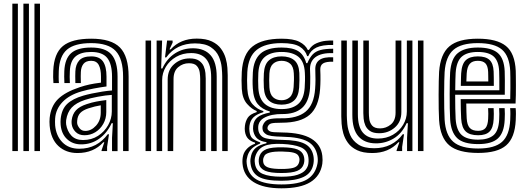

<svg xmlns="http://www.w3.org/2000/svg" viewBox="-20 -820 2850 1042"><path d="M167 0V-800H197V0ZM47 0V-800H77V0ZM107 0V-800H137V0Z M648 0V-404Q648 -500.5 608 -543.2Q568 -586 475 -586Q384.8 -586 343.5 -550.6Q302.2 -515.2 299 -434.8Q298.5 -419.5 298.4 -402.8Q298.2 -386 299.8 -369.2H270Q268.5 -387 268.4 -401.4Q268.2 -415.8 269 -436Q272.8 -530.2 321.4 -570.1Q370 -610 475 -610Q584 -610 631 -562.2Q678 -514.5 678 -404V0ZM588 0.2V-72L592.5 -151.5H585.8Q561.5 -98 518.1 -67.1Q474.8 -36.2 419.2 -36.5Q374 -36.8 343.8 -65.1Q313.5 -93.5 309.2 -142.2Q307.8 -159 309.2 -174.5Q314.5 -227.5 344.6 -256Q374.8 -284.5 432 -301Q450.5 -306.5 478.2 -312.4Q506 -318.2 535.4 -322.9Q564.8 -327.5 588 -329V-404Q588 -472.8 562 -505.4Q536 -538 475 -538Q417.8 -538 389.5 -513.2Q361.2 -488.5 359 -433.5Q358.5 -419 358.2 -403Q358 -387 359.2 -369.2H329.5Q328.2 -388.5 328.4 -404.4Q328.5 -420.2 329 -434Q331.8 -501.2 366.1 -531.6Q400.5 -562 475 -562Q552 -562 585 -524.2Q618 -486.5 618 -404V0.2ZM400.2 10.5Q337.8 10.5 296.9 -27.5Q256 -65.5 249.5 -137Q247.5 -160 249.5 -180Q256 -243.5 294.5 -281.9Q333 -320.2 412.8 -346.8Q440.5 -356 465.4 -361.4Q490.2 -366.8 528 -371.5V-404.2Q528 -444.8 515.9 -467.4Q503.8 -490 475 -490Q446.2 -490 433.1 -473.4Q420 -456.8 418.8 -429.5Q418.5 -424.2 418.2 -406Q418 -387.8 418.8 -369.2H389Q388 -391.5 388.4 -406.9Q388.8 -422.2 389 -432.8Q390.5 -470.2 410.1 -492.1Q429.8 -514 475 -514Q519.8 -514 538.9 -486.4Q558 -458.8 558 -404.2V-350.8Q524.8 -346.5 488.9 -339.6Q453 -332.8 422.5 -324Q356.2 -305 319.5 -266.5Q282.8 -228 279.2 -177.2Q278.8 -169.8 278.6 -158.8Q278.5 -147.8 279.2 -139.8Q284.2 -83.2 318.5 -48Q352.8 -12.8 410 -12.8Q459.5 -12.8 498.4 -33.2Q537.2 -53.8 564.8 -91.5H571.5L561.2 -22.5V0H531.5L531 -4L546.2 -48H540.8Q488 10.5 400.2 10.5ZM430.5 -60Q476.8 -60 511.9 -82.6Q547 -105.2 566.9 -140.8Q586.8 -176.2 586.8 -214.8V-305Q553.5 -303 511 -295Q468.5 -287 441.5 -278Q392.8 -261.8 369.1 -236.2Q345.5 -210.8 339 -168.2Q338.2 -163.5 338.4 -155.9Q338.5 -148.2 339 -144.8Q344.8 -108.5 367.2 -84.2Q389.8 -60 430.5 -60ZM438.2 -86Q407.8 -86 389.8 -104.5Q371.8 -123 369 -147.2Q367.8 -158.8 369 -168Q373.2 -200.5 392.1 -221.2Q411 -242 450.8 -255Q478 -264 502.1 -268.6Q526.2 -273.2 556.8 -277V-212Q556.8 -176.5 540.6 -147.9Q524.5 -119.2 497.6 -102.6Q470.8 -86 438.2 -86ZM442.8 -109.5Q475.2 -109.5 501 -137.9Q526.8 -166.2 526.8 -209.2V-248.5Q511.2 -246 494.5 -241.9Q477.8 -237.8 460 -232Q429.8 -222 415.5 -206.8Q401.2 -191.5 399 -166.2Q398.2 -159.2 398.5 -155.8Q398.8 -152.2 399 -149.5Q400.8 -137.5 412 -123.5Q423.2 -109.5 442.8 -109.5Z M1186 0V-405.8Q1186 -424.2 1183.2 -453.9Q1180.5 -483.5 1167.5 -513.5Q1154.5 -543.5 1124 -564Q1093.5 -584.5 1038 -584.5Q937.8 -584.5 882.2 -508.5H875.5L886.8 -600H916.5L917 -589L899.8 -552H906.2Q959 -610.5 1047.8 -610.5Q1098.2 -610.5 1130 -595.1Q1161.8 -579.8 1179.5 -555.4Q1197.2 -531 1204.9 -503.6Q1212.5 -476.2 1214.1 -451.8Q1215.8 -427.2 1215.8 -411.8V0ZM770 0V-600H800V0ZM830 0V-600H859.8L854.5 -448.5H861.2Q885.8 -502.2 929.8 -530.4Q973.8 -558.5 1028.8 -558Q1090.2 -557.5 1123.1 -520Q1156 -482.5 1156 -403.8V0H1126V-399.8Q1126 -467.8 1098.6 -499.9Q1071.2 -532 1017.5 -532Q971.5 -532 935.9 -511.4Q900.2 -490.8 880.1 -457.4Q860 -424 860 -385.2V0ZM890 0V-388Q890 -441.5 925.5 -472.2Q961 -503 1009.8 -503Q1042.2 -503 1060.1 -490.6Q1078 -478.2 1085.6 -460.1Q1093.2 -442 1094.9 -423.8Q1096.5 -405.5 1096.5 -393.8V0H1066.5V-392Q1066.5 -406.5 1064 -426.5Q1061.5 -446.5 1048.8 -461.6Q1036 -476.8 1005.2 -476.8Q972.8 -476.8 947.4 -455.6Q922 -434.5 921.8 -391.2L920 0Z M1507.5 202Q1409.8 202 1355.9 167.9Q1302 133.8 1296.2 69Q1294.2 45.8 1299.2 25Q1304.2 3.8 1321.5 -13.9Q1338.8 -31.5 1364.2 -40V-46Q1340.8 -52.8 1326.9 -67Q1313 -81.2 1309.2 -107Q1307.2 -121 1309.2 -136.8Q1312.2 -161.8 1324.4 -180.9Q1336.5 -200 1373 -211.5V-217.5Q1347.2 -227 1321.4 -255.6Q1295.5 -284.2 1292.2 -337Q1289.5 -383.8 1292.2 -430Q1298 -526.5 1350.9 -568.2Q1403.8 -610 1508.2 -610Q1571.8 -610 1604.6 -593.2Q1637.5 -576.5 1650.5 -549H1656.5Q1671.5 -574 1697.1 -585Q1722.8 -596 1748.2 -598.5Q1773.8 -601 1788.2 -600V-576Q1729 -577.2 1697.5 -562.1Q1666 -547 1653 -515.5H1647Q1637 -548.2 1606 -567.1Q1575 -586 1508.2 -586Q1419.5 -586 1373.4 -549.5Q1327.2 -513 1322.2 -429Q1319.5 -383 1322.2 -338Q1325.8 -282.2 1350.5 -254.6Q1375.2 -227 1409.2 -217.2V-211.2Q1373 -200.5 1355.2 -183Q1337.5 -165.5 1333.8 -136.5Q1332.8 -127.8 1332.9 -121.5Q1333 -115.2 1334 -106.8Q1336.8 -82.2 1348.5 -70.5Q1360.2 -58.8 1392.2 -47.2V-41.2Q1360.2 -27.8 1345.1 -12Q1330 3.8 1323.5 25Q1320.5 34.8 1318.9 44.6Q1317.2 54.5 1319 68.5Q1326 127 1371.9 154Q1417.8 181 1507.5 181Q1601.8 181 1646.8 153.5Q1691.8 126 1702.8 68.5Q1706.8 48.2 1702.5 25Q1692.8 -28.5 1648.9 -52.4Q1605 -76.2 1513.5 -78Q1474.8 -78.8 1454.1 -82Q1433.5 -85.2 1424 -91.4Q1414.5 -97.5 1409 -106Q1405.5 -111.8 1404.6 -122Q1403.8 -132.2 1405.8 -138Q1415.2 -164 1436.8 -171.4Q1458.2 -178.8 1508.2 -178Q1593.5 -176.8 1638.8 -214.2Q1684 -251.8 1690.2 -338Q1692 -361.8 1692.2 -387.6Q1692.5 -413.5 1691.2 -439.8Q1687.5 -514.8 1788.2 -509V-485Q1750.5 -486.2 1733.8 -476.1Q1717 -466 1718.2 -440Q1719.5 -413.5 1719.2 -387.2Q1719 -361 1717.2 -337Q1710.2 -240 1660.6 -197Q1611 -154 1508.2 -154Q1465.2 -154 1451.8 -150Q1438.2 -146 1432.5 -131.5Q1431.8 -129.8 1431.6 -124.8Q1431.5 -119.8 1434 -116.2Q1439 -110 1445.4 -106.9Q1451.8 -103.8 1467 -102.6Q1482.2 -101.5 1513.5 -101Q1616.5 -99.5 1669.4 -67.5Q1722.2 -35.5 1729.2 25.2Q1732 50.2 1729.2 69Q1719 134.8 1664.6 168.4Q1610.2 202 1507.5 202ZM1507.5 161Q1420.2 161 1383 138.8Q1345.8 116.5 1339.8 68.2Q1338 54.2 1339.2 44Q1340.5 33.8 1342.8 24.5Q1349.2 -1.5 1368.2 -17.4Q1387.2 -33.2 1426.2 -42.5V-48.5Q1395.2 -52.8 1378.4 -66.2Q1361.5 -79.8 1355 -106.8Q1352 -119.8 1354 -137Q1357.2 -167.2 1378.5 -184Q1399.8 -200.8 1444.2 -209.2V-215.2Q1402.5 -226.8 1379 -255Q1355.5 -283.2 1352 -341Q1350.5 -364.8 1350.8 -384.2Q1351 -403.8 1352.2 -426.5Q1356.5 -495 1393.1 -528.5Q1429.8 -562 1508.2 -562Q1567 -562 1598.4 -542.5Q1629.8 -523 1642 -477.2H1648Q1660.5 -507.2 1676.8 -524.4Q1693 -541.5 1719.4 -548.5Q1745.8 -555.5 1788.2 -555.5V-531.5Q1723.8 -534.2 1691.4 -509.4Q1659 -484.5 1662.8 -435.2Q1663.8 -423.5 1663.8 -404.9Q1663.8 -386.2 1663.5 -368.5Q1663.2 -350.8 1662.5 -341.5Q1657.2 -267.8 1618.8 -233.8Q1580.2 -199.8 1508.2 -201Q1485 -201.5 1458 -196.4Q1431 -191.2 1410 -178.6Q1389 -166 1383 -143.5Q1381 -135.8 1381.2 -125Q1381.5 -114.2 1383.2 -107.8Q1392.2 -76.8 1423.5 -69.2Q1454.8 -61.8 1513.5 -60.8Q1594.5 -59.8 1633.2 -40Q1672 -20.2 1680.8 25.2Q1685 46.8 1681 69.2Q1672.2 118.8 1628.1 139.9Q1584 161 1507.5 161ZM1508.2 -228Q1565.8 -228 1597.4 -254.9Q1629 -281.8 1633.5 -343.5Q1634.8 -361 1635.2 -382.1Q1635.8 -403.2 1634.5 -425.2Q1631.5 -485.8 1599.4 -511.9Q1567.2 -538 1508.2 -538Q1449.8 -538 1417.8 -511.6Q1385.8 -485.2 1382 -424.5Q1380.8 -404.2 1380.9 -382.6Q1381 -361 1382 -342.5Q1385.5 -283.2 1417.9 -255.6Q1450.2 -228 1508.2 -228ZM1508.2 -252Q1465.2 -252 1440.1 -273.4Q1415 -294.8 1412 -344.2Q1410.8 -366.2 1410.9 -384.9Q1411 -403.5 1412 -422.2Q1415 -471.5 1440 -492.8Q1465 -514 1508.2 -514Q1552 -514 1577 -493.1Q1602 -472.2 1604.5 -424Q1606.2 -386 1603.5 -344.8Q1600 -295.2 1575 -273.6Q1550 -252 1508.2 -252ZM1508.2 -276Q1534.2 -276 1552.5 -292.1Q1570.8 -308.2 1573.5 -347.5Q1574.8 -366.8 1575.2 -383.4Q1575.8 -400 1574.5 -422.5Q1572.8 -458.8 1554.6 -474.4Q1536.5 -490 1508.2 -490Q1480.2 -490 1462.2 -474Q1444.2 -458 1442 -421Q1441 -401.5 1440.9 -384.1Q1440.8 -366.8 1442 -346Q1444.2 -308.5 1462.2 -292.2Q1480.2 -276 1508.2 -276ZM1507.5 139Q1563.2 139 1594 128.8Q1624.8 118.5 1637.9 102.4Q1651 86.2 1653.5 68.8Q1656.8 45.8 1651.8 24.5Q1644.2 -7.8 1610.1 -21.6Q1576 -35.5 1513.5 -38.8Q1446 -42.2 1412.9 -27.1Q1379.8 -12 1366.8 25.2Q1363.8 34 1362.5 43.9Q1361.2 53.8 1363.8 69.5Q1370.2 108 1405.5 123.5Q1440.8 139 1507.5 139ZM1507.5 119Q1446.5 119 1418.8 106.8Q1391 94.5 1385.8 69Q1383.2 56 1384.4 45.4Q1385.5 34.8 1389 25Q1398.2 0.5 1425.9 -10.5Q1453.5 -21.5 1515 -20.5Q1568 -19.5 1594.1 -9Q1620.2 1.5 1628 25Q1635.2 47 1628.8 69.2Q1621 95.8 1593 107.4Q1565 119 1507.5 119ZM1507.5 97Q1548.5 97 1570.5 91.2Q1592.5 85.5 1600.2 69Q1605 59.2 1605.4 47.8Q1605.8 36.2 1599.2 25Q1592.8 13.8 1572.9 8.5Q1553 3.2 1513.5 2.5Q1467.2 1.5 1444.6 7.8Q1422 14 1415.8 24.2Q1408.5 36.2 1407.9 48Q1407.2 59.8 1411.2 69Q1418 84 1440.4 90.5Q1462.8 97 1507.5 97Z M2000.2 10.5Q1949.8 10.5 1918 -4.9Q1886.2 -20.2 1868.5 -44.6Q1850.8 -69 1843.1 -96.4Q1835.5 -123.8 1833.9 -148.4Q1832.2 -173 1832.2 -188.2V-600H1862.2V-194.2Q1862.2 -175.8 1865 -146.1Q1867.8 -116.5 1880.8 -86.5Q1893.8 -56.5 1924.2 -36Q1954.8 -15.5 2010.2 -15.5Q2061 -15.5 2100 -35.1Q2139 -54.8 2165.8 -91.5H2172.8L2162.5 -22.5V0H2132.5L2132.2 -4L2147.5 -48H2142Q2089 10.5 2000.2 10.5ZM2248.2 0V-600H2278.2V0ZM2038.2 -97Q2005.8 -97 1988 -109.2Q1970.2 -121.5 1962.6 -139.6Q1955 -157.8 1953.4 -176Q1951.8 -194.2 1951.8 -206.2V-600H1981.8V-208Q1981.8 -193.5 1984.2 -173.5Q1986.8 -153.5 1999.6 -138.4Q2012.5 -123.2 2043 -123.2Q2075.2 -123.2 2101 -144.4Q2126.8 -165.5 2126.8 -208.8V-600H2158.2V-212Q2158.2 -158.5 2122.6 -127.8Q2087 -97 2038.2 -97ZM2019.2 -42Q1958.2 -42.5 1925.2 -79.9Q1892.2 -117.2 1892.2 -196.2V-600H1922.2V-200.2Q1922.2 -132 1949.6 -100Q1977 -68 2030.8 -68Q2077 -68 2112.4 -88.6Q2147.8 -109.2 2167.9 -142.8Q2188 -176.2 2188 -214.8V-600H2218.2V0H2189.2V-72L2193.8 -151.5H2186.8Q2161.2 -95 2116.2 -68.2Q2071.2 -41.5 2019.2 -42Z M2575 10Q2467 10 2418.1 -31.5Q2369.2 -73 2363 -168Q2361.5 -191.2 2360.9 -228.4Q2360.2 -265.5 2360.4 -305.8Q2360.5 -346 2361.2 -379.8Q2362 -413.5 2363 -430Q2369.8 -526.5 2418.5 -568.2Q2467.2 -610 2573 -610Q2677 -610 2725.8 -570.4Q2774.5 -530.8 2779 -436Q2779.2 -428.2 2779.5 -407.1Q2779.8 -386 2779.9 -358.8Q2780 -331.5 2779.6 -304.5Q2779.2 -277.5 2778 -258H2510.5Q2511 -231.2 2511.4 -211.2Q2511.8 -191.2 2512.8 -177.5Q2515 -141.2 2529.5 -125.6Q2544 -110 2575 -110Q2602.2 -110 2614.9 -125.1Q2627.5 -140.2 2629.2 -175Q2629.8 -187.5 2630 -202.4Q2630.2 -217.2 2629 -233H2659Q2660.2 -218.5 2660 -202.4Q2659.8 -186.2 2659.2 -173.8Q2657 -126.8 2637.2 -106.4Q2617.5 -86 2575 -86Q2529 -86 2507.4 -106.8Q2485.8 -127.5 2482.8 -175.8Q2481.5 -195.5 2481 -223.2Q2480.5 -251 2480.2 -282H2749Q2750 -311.5 2750 -343.2Q2750 -375 2749.8 -400.1Q2749.5 -425.2 2749 -434.5Q2745 -515.8 2704.2 -550.9Q2663.5 -586 2573 -586Q2482.8 -586 2440.8 -549.4Q2398.8 -512.8 2393 -428.8Q2392 -413.5 2391.2 -380.9Q2390.5 -348.2 2390.4 -308.6Q2390.2 -269 2390.9 -231.6Q2391.5 -194.2 2393 -169.8Q2398.2 -87.2 2440 -50.6Q2481.8 -14 2575 -14Q2664.2 -14 2704.6 -50.1Q2745 -86.2 2749 -169Q2749.8 -184.5 2749.9 -201.5Q2750 -218.5 2748.5 -233H2778.5Q2780 -218.8 2779.9 -201.9Q2779.8 -185 2779 -168Q2774.5 -72.5 2727.1 -31.2Q2679.8 10 2575 10ZM2575 -38Q2494.5 -38 2460.9 -70.6Q2427.2 -103.2 2423 -171.8Q2421.5 -196.5 2420.9 -233.8Q2420.2 -271 2420.4 -310.1Q2420.5 -349.2 2421.1 -380.8Q2421.8 -412.2 2422.8 -425.8Q2428 -502.5 2465 -532.2Q2502 -562 2573 -562Q2647 -562 2681.4 -532.6Q2715.8 -503.2 2719 -433.8Q2719.5 -421.5 2719.9 -382.9Q2720.2 -344.2 2719.5 -306H2450.2Q2450.2 -265.2 2450.9 -230.8Q2451.5 -196.2 2452.8 -174.8Q2456.8 -114.2 2484.9 -88.1Q2513 -62 2575 -62Q2628.5 -62 2657.2 -85.2Q2686 -108.5 2689 -170.5Q2689.8 -185.8 2689.9 -201Q2690 -216.2 2688.8 -233H2718.8Q2720 -217.5 2719.9 -202.1Q2719.8 -186.8 2719 -169.8Q2715.8 -99.5 2682.2 -68.8Q2648.8 -38 2575 -38ZM2450.5 -330H2690Q2690.2 -362.8 2689.9 -391.8Q2689.5 -420.8 2689 -433Q2686.5 -489 2659.2 -513.5Q2632 -538 2573 -538Q2515 -538 2486 -512.5Q2457 -487 2452.8 -423.8Q2452 -413 2451.4 -386.8Q2450.8 -360.5 2450.5 -330ZM2480.8 -354Q2481 -363.2 2481.4 -378Q2481.8 -392.8 2482.1 -405.8Q2482.5 -418.8 2482.8 -422.2Q2486.2 -473 2508.1 -493.5Q2530 -514 2573 -514Q2616.2 -514 2636.6 -494.9Q2657 -475.8 2659 -432.5Q2659.5 -421 2659.8 -399.1Q2660 -377.2 2660 -354ZM2511 -378H2630Q2629.8 -393.8 2629.6 -409.6Q2629.5 -425.5 2629.2 -429.5Q2627.8 -462 2614.5 -476Q2601.2 -490 2573 -490Q2543.5 -490 2529.4 -473.6Q2515.2 -457.2 2512.8 -421Q2511.8 -405.8 2511 -378Z"/></svg>

Font: Big Shoulders Inline Text Black
Style: Regular
Weight: 900
Designer: Patric King
Foundry: XO Type Co
Version: Version 1.000